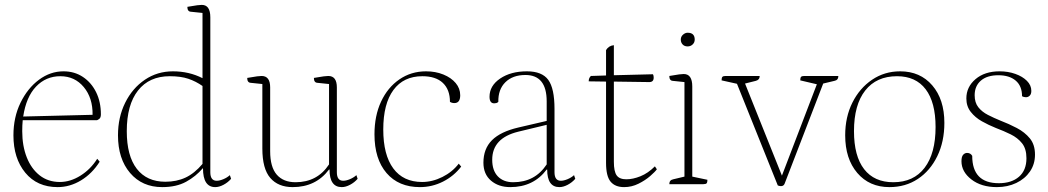

<svg xmlns="http://www.w3.org/2000/svg" viewBox="-20 -754 4292 786"><path d="M216 12Q132 12 83.5 -47Q35 -106 35 -200Q35 -274 64 -333.5Q93 -393 139.5 -427.5Q186 -462 240 -462Q285 -462 319.5 -439Q354 -416 373.5 -376.5Q393 -337 393 -286Q393 -272 386 -267Q379 -262 377 -262H73Q71 -241 71 -217Q71 -157 89.5 -110Q108 -63 142.5 -36Q177 -9 225 -9Q268 -9 309.5 -35Q351 -61 378 -104L388 -92Q357 -43 311.5 -15.5Q266 12 216 12ZM227 -442Q168 -442 127.5 -399.5Q87 -357 75 -277L359 -284Q360 -353 323 -397.5Q286 -442 227 -442Z M644 12Q562 12 512.5 -46Q463 -104 463 -200Q463 -274 492.5 -333.5Q522 -393 573 -427.5Q624 -462 688 -462Q754 -462 809 -434V-701L761 -706Q747 -707 747 -726Q776 -731 787.5 -732.5Q799 -734 806 -734Q841 -734 841 -683V-49Q841 -14 867 -14Q879 -14 894.5 -20.5Q910 -27 921 -37L926 -22Q913 -7 895 2.5Q877 12 861 12Q811 12 811 -65H810Q782 -32 742 -10Q702 12 644 12ZM657 -10Q703 -10 739.5 -27Q776 -44 809 -83V-402Q782 -421 751 -431.5Q720 -442 675 -442Q591 -442 545 -383.5Q499 -325 499 -217Q499 -116 540 -63Q581 -10 657 -10Z M1178 12Q1119 12 1086.5 -25.5Q1054 -63 1054 -146V-410L1006 -415Q992 -416 992 -435Q1021 -440 1032.5 -441.5Q1044 -443 1051 -443Q1086 -443 1086 -396V-135Q1086 -70 1113 -39Q1140 -8 1190 -8Q1279 -8 1327 -81V-410L1279 -415Q1265 -416 1265 -435Q1294 -440 1305.5 -441.5Q1317 -443 1324 -443Q1359 -443 1359 -396V-49Q1359 -14 1385 -14Q1397 -14 1412.5 -20.5Q1428 -27 1439 -37L1444 -22Q1431 -7 1413 2.5Q1395 12 1379 12Q1329 12 1329 -60H1327Q1273 12 1178 12Z M1699 12Q1612 12 1562.5 -45.5Q1513 -103 1513 -204Q1513 -280 1540 -338Q1567 -396 1615 -429Q1663 -462 1724 -462Q1763 -462 1795 -449Q1827 -436 1845.5 -414Q1864 -392 1864 -364Q1864 -332 1840 -332Q1830 -332 1822 -337Q1822 -387 1793 -414.5Q1764 -442 1709 -442Q1632 -442 1590.5 -385.5Q1549 -329 1549 -224Q1549 -120 1590 -64.5Q1631 -9 1708 -9Q1750 -9 1791 -29.5Q1832 -50 1858 -84L1868 -72Q1838 -33 1793.5 -10.5Q1749 12 1699 12Z M2069 12Q2021 12 1990 -14.5Q1959 -41 1959 -88Q1959 -145 1994 -180Q2029 -215 2102 -232L2218 -259V-339Q2218 -447 2131 -447Q2079 -447 2049 -417.5Q2019 -388 2020 -337Q2016 -333 2011.5 -332Q2007 -331 2003 -331Q1984 -331 1984 -358Q1984 -403 2027.5 -432.5Q2071 -462 2137 -462Q2199 -462 2224.5 -427Q2250 -392 2250 -308V-49Q2250 -14 2276 -14Q2288 -14 2303.5 -20.5Q2319 -27 2330 -37L2335 -22Q2322 -7 2304 2.5Q2286 12 2270 12Q2220 12 2220 -60H2218Q2164 12 2069 12ZM2081 -8Q2170 -8 2218 -81V-243L2102 -215Q1995 -189 1995 -100Q1995 -56 2018 -32Q2041 -8 2081 -8Z M2535 12Q2498 12 2479.5 -10.5Q2461 -33 2461 -87V-420L2390 -421Q2390 -435 2399 -443L2461 -445V-549Q2472 -567 2493 -569V-446L2653 -450Q2655 -446 2655.5 -442.5Q2656 -439 2656 -436Q2656 -418 2638 -418L2493 -420V-92Q2493 -52 2504.5 -36Q2516 -20 2544 -20Q2571 -20 2602 -32.5Q2633 -45 2661 -73L2669 -61Q2662 -51 2642 -33.5Q2622 -16 2594 -2Q2566 12 2535 12Z M2720 0Q2720 -17 2736 -20L2782 -31V-418L2734 -423Q2720 -424 2720 -443Q2749 -448 2760.5 -449.5Q2772 -451 2779 -451Q2814 -451 2814 -400V-31L2876 -18Q2876 -8 2873 -4Q2870 0 2859 0ZM2795 -564Q2782 -564 2774.5 -572Q2767 -580 2767 -592Q2767 -604 2776 -612Q2785 -620 2795 -620Q2824 -620 2824 -592Q2824 -580 2815.5 -572Q2807 -564 2795 -564Z M3177 8Q3173 8 3169.5 7Q3166 6 3164 5L2997 -411L2934 -425Q2934 -436 2937.5 -439.5Q2941 -443 2951 -443H3090Q3090 -427 3074 -423L3030 -412L3181 -35L3324 -409L3256 -425Q3256 -436 3259.5 -439.5Q3263 -443 3273 -443H3412Q3412 -426 3396 -423L3350 -412L3192 -2Q3188 8 3177 8Z M3621 12Q3539 12 3489.5 -46Q3440 -104 3440 -200Q3440 -275 3469.5 -334Q3499 -393 3550 -427.5Q3601 -462 3665 -462Q3747 -462 3796.5 -404.5Q3846 -347 3846 -251Q3846 -174 3817 -114.5Q3788 -55 3737.5 -21.5Q3687 12 3621 12ZM3637 -8Q3720 -8 3765 -67Q3810 -126 3810 -234Q3810 -335 3769.5 -388.5Q3729 -442 3652 -442Q3568 -442 3522 -383.5Q3476 -325 3476 -217Q3476 -115 3517.5 -61.5Q3559 -8 3637 -8Z M4061 12Q3997 12 3956.5 -19.5Q3916 -51 3916 -94Q3916 -113 3923 -120.5Q3930 -128 3939 -128Q3953 -128 3960 -116Q3960 -4 4069 -4Q4121 -4 4151.5 -30.5Q4182 -57 4182 -106Q4182 -145 4164 -167.5Q4146 -190 4117.5 -204Q4089 -218 4057 -230Q4027 -242 3999.5 -257.5Q3972 -273 3954 -296Q3936 -319 3936 -351Q3936 -398 3973.5 -430Q4011 -462 4072 -462Q4107 -462 4136.5 -451.5Q4166 -441 4184 -423Q4202 -405 4202 -382Q4202 -369 4195.5 -362.5Q4189 -356 4180 -356Q4171 -356 4164 -360Q4164 -402 4138 -424Q4112 -446 4067 -446Q4021 -446 3995.5 -424Q3970 -402 3970 -364Q3970 -334 3985 -315Q4000 -296 4024.5 -283.5Q4049 -271 4076 -260Q4110 -247 4142.5 -230Q4175 -213 4196 -187.5Q4217 -162 4217 -121Q4217 -82 4196.5 -52Q4176 -22 4140.5 -5Q4105 12 4061 12Z"/></svg>

Font: Petrona Thin
Style: Regular
Weight: 100
Designer: Ringo R. Seeber
Foundry: Ringo R. Seeber
Version: Version 2.001; ttfautohint (v1.8.3)